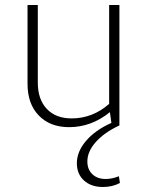

<svg xmlns="http://www.w3.org/2000/svg" viewBox="-20 -501 596 767"><path d="M256 7Q180 7 135 -39.5Q90 -86 90 -166V-481H131V-171Q131 -104 167 -66Q203 -28 266 -28Q350 -28 416 -86V-481H457V0Q397 28 363 66Q329 104 329 144Q329 176 349 195Q369 214 402 214Q428 214 455 203L459 230Q429 246 391 246Q344 246 315.5 220Q287 194 287 151Q287 105 323.5 62Q360 19 425 -10L419 -53Q345 7 256 7Z"/></svg>

Font: Cantarell Light
Style: Regular
Weight: 300
Designer: Dave Crossland, Nikolaus Waxweiler, Florian Fecher, Jacques Le Bailly, Eben Sorkin, Alexei Vanyashin, Alexios Zavras, Em
Version: Version 0.303